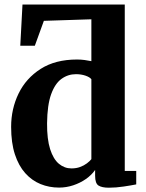

<svg xmlns="http://www.w3.org/2000/svg" viewBox="-20 -840 662 871"><path d="M248 11Q203 11 163.8 -5Q124.5 -21 94.5 -54.5Q64.5 -88 47.5 -140Q30.5 -192 30.5 -264.5Q30.5 -346 64.2 -415.5Q98 -485 164.5 -527.5Q231 -570 329.5 -570Q347 -570 363.5 -567.8Q380 -565.5 394.5 -562.5V-752.5L179 -745.5L138 -632.5H72L82 -819.5H546V-64.5H598V-3.5Q576 1 541 6.2Q506 11.5 474 11.5Q442.5 11.5 427 1.8Q411.5 -8 411.5 -42.5V-69Q395.5 -46 369.8 -28Q344 -10 312.5 0.5Q281 11 248 11ZM304 -76Q326 -76 343.5 -82.5Q361 -89 374 -98.8Q387 -108.5 394.5 -118V-480.5Q387.5 -490 367.8 -496.8Q348 -503.5 324.5 -503.5Q288.5 -503.5 259 -482.2Q229.5 -461 212 -412.5Q194.5 -364 193.5 -281Q193 -208.5 207.5 -163.2Q222 -118 247.2 -97Q272.5 -76 304 -76Z"/></svg>

Font: Merriweather ExtraBold
Style: Regular
Weight: 800
Version: Version 2.100